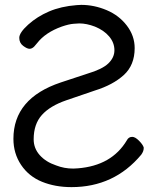

<svg xmlns="http://www.w3.org/2000/svg" viewBox="-20 -740 657 787"><path d="M273 27Q206 27 152 5Q98 -17 66.5 -64Q35 -111 35 -171Q35 -337 229 -402L338 -438Q399 -456 424 -480Q449 -504 449 -534Q449 -565 427.5 -590.5Q406 -616 369 -631Q335 -644 305 -644Q301 -644 281.5 -642.5Q262 -641 233 -631Q166 -607 132 -563L120 -549Q111 -540 101 -540Q91 -540 75 -552Q59 -564 59 -585Q59 -606 95.5 -639Q132 -672 181 -693Q230 -714 294 -719L313 -720Q366 -720 417 -698.5Q468 -677 500 -635Q532 -593 532 -543Q532 -473 487.5 -432.5Q443 -392 369 -369L252 -329Q185 -306 151.5 -268.5Q118 -231 118 -169Q118 -132 143 -104Q168 -76 210 -62Q243 -49 280 -49L299 -50Q438 -61 500 -165Q507 -179 522 -179Q534 -179 549.5 -163.5Q565 -148 569 -136V-132Q569 -120 559 -106Q448 27 273 27Z"/></svg>

Font: LXGW WenKai Lite Medium
Style: Regular
Weight: 500
Designer: LXGW / Fontworks Inc.
Foundry: LXGW / Fontworks Inc.
Version: Version 1.511; March 25, 2025